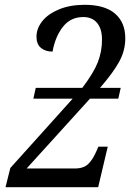

<svg xmlns="http://www.w3.org/2000/svg" viewBox="-20 -780 553 800"><path d="M23 -80 283 -369H119L129 -414H323Q370 -476 387.5 -520.5Q405 -565 405 -615Q405 -660 384.5 -684.5Q364 -709 327 -709Q274 -709 242 -668Q210 -627 199 -565Q169 -565 150.5 -580.5Q132 -596 132 -627Q132 -661 156 -691.5Q180 -722 226 -741Q272 -760 333 -760Q416 -760 459 -723.5Q502 -687 502 -620Q502 -570 477.5 -524.5Q453 -479 397 -414H483L473 -369H355L91 -78H292Q329 -78 348.5 -97.5Q368 -117 383 -153L390 -169H429L389 0H3Z"/></svg>

Font: Noto Serif Narrow
Style: Italic
Weight: 400
Width: 4
Italic angle: -12°
Designer: Monotype Design Team
Foundry: Monotype Imaging Inc.
Version: Version 1.001